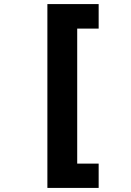

<svg xmlns="http://www.w3.org/2000/svg" viewBox="-20 -753 640 940"><path d="M212 167V-733H463V-613H358V48H463V167Z"/></svg>

Font: Noto Sans Mono Extra
Style: Regular
Weight: 800
Designer: Monotype Design Team
Foundry: Monotype Imaging Inc.
Version: Version 1.900